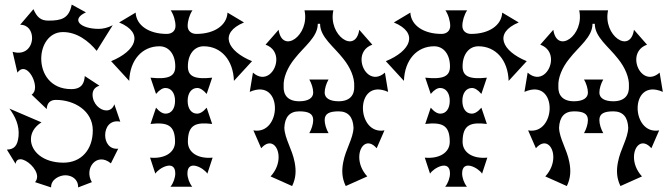

<svg xmlns="http://www.w3.org/2000/svg" viewBox="-20 -790 2933 838"><path d="M203 28C202 -8 241 -25 265 -25C293 -25 322 -8 321 28L381 5C345 -55 403 -128 464 -77L496 -141C458 -137 439 -168 439 -200C439 -234 460 -268 505 -259L479 -335C473 -316 459 -308 444 -308C417 -308 384 -337 384 -377C384 -394 392 -409 414 -416L350 -458C348 -430 339 -401 291 -401C200 -401 160 -469 160 -534C160 -592 193 -649 253 -650C315 -651 367 -611 402 -568L472 -680C451 -669 430 -664 411 -664C331 -664 287 -705 355 -736L293 -770C281 -709 248 -700 191 -700C158 -700 141 -715 126 -750L68 -682C103 -682 120 -654 120 -624C120 -587 92 -547 35 -564L56 -473C89 -519 133 -454 133 -409C133 -395 128 -383 118 -377L184 -314C185 -342 201 -354 224 -354C305 -354 385 -306 385 -221C385 -136 334 -80 257 -80C167 -80 115 -130 115 -182C115 -209 129 -236 161 -256L21 -316C47 -281 65 -242 61 -196C57 -155 43 -138 10 -137L48 -75C50 -89 58 -95 69 -95C96 -95 142 -54 142 -19C142 -10 139 -2 133 5Z M819 25C806 9 798 -15 798 -33C798 -97 871 -56 885 -32L908 -102C846 -96 800 -123 800 -171C800 -248 837 -257 906 -249L882 -320C866 -301 852 -294 840 -294C815 -294 799 -316 799 -350C799 -384 816 -406 841 -406C852 -406 866 -399 882 -380L906 -451C830 -443 800 -456 800 -500C800 -553 828 -588 869 -588C945 -588 998 -528 1001 -437L1080 -523C972 -567 934 -646 1045 -692L973 -735C970 -679 915 -642 837 -642C814 -642 799 -656 799 -677C799 -698 807 -726 820 -745H725C738 -726 746 -698 746 -677C746 -656 731 -642 708 -642C630 -642 575 -679 572 -735L500 -692C611 -646 573 -567 465 -523L544 -437C547 -528 600 -588 676 -588C717 -588 745 -553 745 -500C745 -456 715 -443 637 -451L661 -380C677 -399 691 -406 702 -406C727 -406 744 -384 744 -350C744 -316 728 -294 703 -294C691 -294 677 -301 661 -320L637 -249C710 -257 744 -245 744 -171C744 -123 697 -96 635 -102L658 -32C672 -56 745 -97 745 -33C745 -15 737 9 724 25Z M1564 -318C1564 -372 1599 -422 1674 -389L1660 -473C1607 -426 1558 -478 1558 -530C1558 -556 1571 -583 1605 -595L1548 -660C1532 -552 1411 -635 1435 -745H1309C1333 -635 1212 -552 1196 -660L1139 -595C1173 -583 1186 -556 1186 -530C1186 -478 1137 -426 1084 -473L1070 -389C1145 -422 1180 -372 1180 -318C1180 -266 1147 -210 1086 -221L1120 -143C1159 -188 1196 -155 1196 -104C1196 -78 1186 -47 1161 -20L1255 22C1272 -13 1273 -46 1266 -82C1255 -140 1223 -184 1221 -232C1223 -280 1245 -304 1286 -304C1325 -304 1347 -295 1347 -266C1347 -249 1340 -226 1330 -209H1414C1404 -226 1397 -249 1397 -266C1397 -295 1419 -304 1458 -304C1499 -304 1521 -280 1523 -232C1521 -184 1489 -140 1478 -82C1471 -46 1472 -13 1489 22L1583 -20C1558 -47 1548 -78 1548 -104C1548 -155 1585 -188 1624 -143L1658 -221C1597 -210 1564 -266 1564 -318ZM1458 -348C1419 -348 1397 -362 1397 -386C1397 -403 1404 -426 1414 -443H1330C1340 -426 1347 -403 1347 -386C1347 -362 1325 -348 1286 -348C1236 -348 1216 -376 1218 -414C1216 -451 1235 -496 1266 -534C1307 -587 1367 -628 1367 -686H1377C1377 -628 1437 -587 1478 -534C1509 -496 1528 -451 1526 -414C1528 -376 1508 -348 1458 -348Z M2018 25C2005 9 1997 -15 1997 -33C1997 -97 2070 -56 2084 -32L2107 -102C2045 -96 1999 -123 1999 -171C1999 -248 2036 -257 2105 -249L2081 -320C2065 -301 2051 -294 2039 -294C2014 -294 1998 -316 1998 -350C1998 -384 2015 -406 2040 -406C2051 -406 2065 -399 2081 -380L2105 -451C2029 -443 1999 -456 1999 -500C1999 -553 2027 -588 2068 -588C2144 -588 2197 -528 2200 -437L2279 -523C2171 -567 2133 -646 2244 -692L2172 -735C2169 -679 2114 -642 2036 -642C2013 -642 1998 -656 1998 -677C1998 -698 2006 -726 2019 -745H1924C1937 -726 1945 -698 1945 -677C1945 -656 1930 -642 1907 -642C1829 -642 1774 -679 1771 -735L1699 -692C1810 -646 1772 -567 1664 -523L1743 -437C1746 -528 1799 -588 1875 -588C1916 -588 1944 -553 1944 -500C1944 -456 1914 -443 1836 -451L1860 -380C1876 -399 1890 -406 1901 -406C1926 -406 1943 -384 1943 -350C1943 -316 1927 -294 1902 -294C1890 -294 1876 -301 1860 -320L1836 -249C1909 -257 1943 -245 1943 -171C1943 -123 1896 -96 1834 -102L1857 -32C1871 -56 1944 -97 1944 -33C1944 -15 1936 9 1923 25Z M2763 -318C2763 -372 2798 -422 2873 -389L2859 -473C2806 -426 2757 -478 2757 -530C2757 -556 2770 -583 2804 -595L2747 -660C2731 -552 2610 -635 2634 -745H2508C2532 -635 2411 -552 2395 -660L2338 -595C2372 -583 2385 -556 2385 -530C2385 -478 2336 -426 2283 -473L2269 -389C2344 -422 2379 -372 2379 -318C2379 -266 2346 -210 2285 -221L2319 -143C2358 -188 2395 -155 2395 -104C2395 -78 2385 -47 2360 -20L2454 22C2471 -13 2472 -46 2465 -82C2454 -140 2422 -184 2420 -232C2422 -280 2444 -304 2485 -304C2524 -304 2546 -295 2546 -266C2546 -249 2539 -226 2529 -209H2613C2603 -226 2596 -249 2596 -266C2596 -295 2618 -304 2657 -304C2698 -304 2720 -280 2722 -232C2720 -184 2688 -140 2677 -82C2670 -46 2671 -13 2688 22L2782 -20C2757 -47 2747 -78 2747 -104C2747 -155 2784 -188 2823 -143L2857 -221C2796 -210 2763 -266 2763 -318ZM2657 -348C2618 -348 2596 -362 2596 -386C2596 -403 2603 -426 2613 -443H2529C2539 -426 2546 -403 2546 -386C2546 -362 2524 -348 2485 -348C2435 -348 2415 -376 2417 -414C2415 -451 2434 -496 2465 -534C2506 -587 2566 -628 2566 -686H2576C2576 -628 2636 -587 2677 -534C2708 -496 2727 -451 2725 -414C2727 -376 2707 -348 2657 -348Z"/></svg>

Font: Malebolge Adversarial
Style: Regular
Weight: 400
Designer: Ariel Martín Pérez
Foundry: Tunera Type Foundry
Version: Version 0.007;hotconv 1.0.109;makeotfexe 2.5.65596